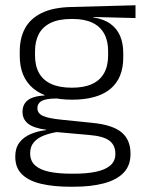

<svg xmlns="http://www.w3.org/2000/svg" viewBox="-20 -522 546 729"><path d="M253.5 -143.5Q157.5 -143.5 106.2 -186.2Q55 -229 55 -310V-327Q55 -377 74.8 -414Q94.5 -451 138 -472.5Q181.5 -494 252 -495.5L494.5 -502V-453.5L334.5 -457.5V-456Q375 -449.5 400 -431Q425 -412.5 436.5 -384.5Q448 -356.5 448 -320.5V-303.5Q448 -225 398.8 -184.2Q349.5 -143.5 253.5 -143.5ZM250.5 137.5H261Q309 137.5 344 130.2Q379 123 398.5 106.5Q418 90 418 62.5V61Q418 29.5 395.5 12.2Q373 -5 319 -9.5L184 -21.5L205 -22Q172.5 -17.5 147.8 -8Q123 1.5 108.8 18Q94.5 34.5 94.5 59.5V60.5Q94.5 89.5 114 106.5Q133.5 123.5 168.5 130.5Q203.5 137.5 250.5 137.5ZM260 187H247Q183.5 187 136.5 176Q89.5 165 63.8 140.2Q38 115.5 38 73.5V71.5Q38 40 53.8 19.2Q69.5 -1.5 96.5 -13Q123.5 -24.5 155.5 -28L155 -29.5Q108.5 -35.5 87 -52.2Q65.5 -69 65.5 -97V-97.5Q65.5 -116 74.2 -129.5Q83 -143 101.5 -150.5Q120 -158 149.5 -159.5V-168.5L230 -147L192 -148Q152.5 -147.5 137.2 -138.2Q122 -129 122 -111.5V-111Q122 -92 142.5 -82.2Q163 -72.5 213.5 -67.5L331 -55.5Q407 -48 441.2 -19.8Q475.5 8.5 475.5 61V63Q475.5 107 449 134.2Q422.5 161.5 374 174.2Q325.5 187 260 187ZM253 -189Q298.5 -189 329 -202.8Q359.5 -216.5 375 -244Q390.5 -271.5 390.5 -311V-328.5Q390.5 -367.5 375.2 -394.8Q360 -422 330.2 -436Q300.5 -450 255.5 -450H252Q202.5 -450 171.8 -434.8Q141 -419.5 127 -392Q113 -364.5 113 -328V-311.5Q113 -271.5 128.5 -244.2Q144 -217 175 -203Q206 -189 253 -189Z"/></svg>

Font: Anek Malayalam Medium Light
Style: Regular
Weight: 300
Version: Version 1.003